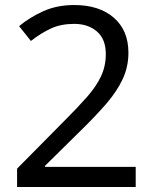

<svg xmlns="http://www.w3.org/2000/svg" viewBox="-20 -744 612 764"><path d="M520 0H48V-73L235 -262Q289 -316 326 -358Q363 -400 382 -440.5Q401 -481 401 -529Q401 -588 366 -618.5Q331 -649 275 -649Q223 -649 183.5 -631Q144 -613 103 -581L56 -640Q98 -675 152.5 -699.5Q207 -724 275 -724Q375 -724 433 -673.5Q491 -623 491 -534Q491 -478 468 -429Q445 -380 404 -332.5Q363 -285 308 -231L159 -84V-80H520Z"/></svg>

Font: Noto Sans NKo
Style: Regular
Weight: 400
Designer: Monotype Design Team
Foundry: Monotype Imaging Inc.
Version: Version 2.003; ttfautohint (v1.8.4.7-5d5b)